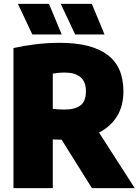

<svg xmlns="http://www.w3.org/2000/svg" viewBox="-20 -971 716 991"><path d="M49.5 0V-723Q102.5 -735 164 -742.5Q225.5 -750 288.5 -750Q451.5 -750 534.2 -688.5Q617 -627 617 -500Q617 -424 583.8 -370.5Q550.5 -317 491 -287L675.5 0H454.5L298 -250Q285.5 -250 274.8 -250.5Q264 -251 252.5 -251.5V0ZM313.5 -405.5Q366 -405.5 394.8 -426.5Q423.5 -447.5 423.5 -500Q423.5 -549.5 395 -573Q366.5 -596.5 315 -596.5Q296 -596.5 280.8 -594.8Q265.5 -593 252.5 -591V-409Q267 -407.5 281.5 -406.5Q296 -405.5 313.5 -405.5ZM368 -793 293.5 -951H454L519.5 -793ZM147 -793 72.5 -951H233L298.5 -793Z"/></svg>

Font: Encode Sans SemiCondensed SemiCondensed Black
Style: Regular
Weight: 900
Width: 4
Designer: Multiple Designers
Foundry: Impallari Type
Version: Version 3.000; ttfautohint (v1.8.3) -l 8 -r 50 -G 200 -x 14 